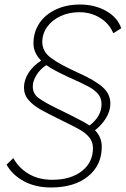

<svg xmlns="http://www.w3.org/2000/svg" viewBox="-20 -730 556 849"><path d="M167 -544Q167 -503 204.5 -474.5Q242 -446 326 -408Q398 -376 433 -345.5Q468 -315 468 -272Q468 -239 448.5 -207.5Q429 -176 400 -154Q430 -124 430 -81Q430 1 369 50Q308 99 206 99Q136 99 85 71Q34 43 9 -2L39 -31Q63 13 107 39Q151 65 211 65Q293 65 342 26.5Q391 -12 391 -75Q391 -102 375.5 -121.5Q360 -141 334 -156Q308 -171 252 -198Q187 -230 157 -247Q127 -264 106.5 -287.5Q86 -311 86 -343Q86 -376 106 -407.5Q126 -439 162 -462Q128 -496 128 -538Q128 -588 154 -627Q180 -666 227 -688Q274 -710 334 -710Q399 -710 449.5 -681.5Q500 -653 516 -605L481 -583Q463 -626 422.5 -651Q382 -676 331 -676Q285 -676 247.5 -658.5Q210 -641 188.5 -611Q167 -581 167 -544ZM285 -388Q217 -419 185 -442Q158 -425 141.5 -398.5Q125 -372 125 -347Q125 -316 150 -297Q175 -278 235 -249Q244 -244 257.5 -238Q271 -232 288 -223Q354 -190 376 -175Q429 -216 429 -269Q429 -296 414 -314Q399 -332 372.5 -346.5Q346 -361 285 -388Z"/></svg>

Font: Sarabun Thin
Style: Italic
Weight: 250
Italic angle: -10°
Designer: Suppakit Chalermlarp | Katatrad Co.,Ltd.
Foundry: Cadson Demak Co.,Ltd.
Version: Version 1.000; ttfautohint (v1.6)